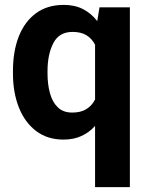

<svg xmlns="http://www.w3.org/2000/svg" viewBox="-20 -558 604 781"><path d="M32.7 -258.8V-269Q32.7 -349.6 56.6 -410.2Q80.6 -470.7 126.7 -504.4Q172.9 -538.1 239.3 -538.1Q284.2 -538.1 317.9 -520.8Q351.6 -503.4 375.5 -472.2L384.8 -528.3H508.3V203.1H366.7V-45.9Q343.3 -19.5 311.5 -4.9Q279.8 9.8 238.3 9.8Q172.4 9.8 126.5 -25.4Q80.6 -60.5 56.6 -121.3Q32.7 -182.1 32.7 -258.8ZM173.3 -269V-258.8Q173.3 -215.3 183.1 -179.2Q192.9 -143.1 214.8 -121.6Q236.8 -100.1 273.9 -100.1Q309.1 -100.1 331.5 -114.3Q354 -128.4 366.7 -153.3V-376Q354 -400.9 331.8 -414.6Q309.6 -428.2 274.9 -428.2Q220.2 -428.2 196.8 -382.3Q173.3 -336.4 173.3 -269Z"/></svg>

Font: Vazirmatn RD UI
Style: Bold
Weight: 700
Designer: Saber Rastikerdar
Foundry: Saber Rastikerdar
Version: Version 33.003